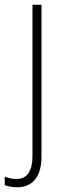

<svg xmlns="http://www.w3.org/2000/svg" viewBox="-54 -549 279 810"><path d="M19 241C78 241 121 202 121 113V-529H83V109C83 172 61 206 16 206C-1 206 -18 203 -34 196V232C-21 237 -3 241 19 241Z"/></svg>

Font: Noto Sans SemiCondensed ExtraLight
Style: Regular
Weight: 200
Width: 4
Designer: Monotype Design Team
Foundry: Monotype Imaging Inc.
Version: Version 2.013